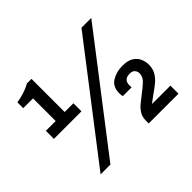

<svg xmlns="http://www.w3.org/2000/svg" viewBox="-154 -925 1163 1163"><g transform="rotate(-45 427.5 -343.0)"><path d="M112 12 658 -698H742L196 12ZM536 0V-25Q536 -55 549.5 -77.5Q563 -100 584.5 -118Q606 -136 629 -153Q661 -177 686.5 -200.5Q712 -224 712 -255Q712 -269 702 -282Q692 -295 667 -295Q642 -295 629.5 -283Q617 -271 617 -248V-228H542Q541 -232 540 -239.5Q539 -247 539 -255Q539 -311 578.5 -335.5Q618 -360 670 -360Q718 -360 744 -342Q770 -324 779.5 -299Q789 -274 789 -252Q789 -216 773.5 -190Q758 -164 734 -144.5Q710 -125 684 -107Q671 -97 658 -88Q645 -79 634 -69H791V0ZM64 -340V-409H148V-603H64V-653Q89 -656 124.5 -667Q160 -678 185 -693H225V-409H300V-340Z"/></g></svg>

Font: Archivo Variable SemiBold
Style: Regular
Weight: 600
Designer: Hector Gatti
Foundry: Omnibus-Type
Version: Version 2.001